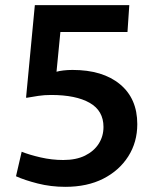

<svg xmlns="http://www.w3.org/2000/svg" viewBox="-20 -713 593 744"><path d="M233 11Q177 11 126 -2Q75 -15 42 -30L64 -125Q94 -113 137.5 -103Q181 -93 225 -93Q275 -93 309.5 -110Q344 -127 362.5 -156Q381 -185 381 -221Q381 -284 327.5 -314.5Q274 -345 178 -345Q151 -345 128.5 -341.5Q106 -338 83 -334L81 -335L115 -693H481L474 -589H214L199 -435Q209 -438 225.5 -440Q242 -442 261 -442Q378 -442 445 -386.5Q512 -331 512 -232Q512 -162 477 -107Q442 -52 380 -20.5Q318 11 233 11Z"/></svg>

Font: Murecho Thin Medium
Style: Regular
Weight: 500
Version: Version 1.010